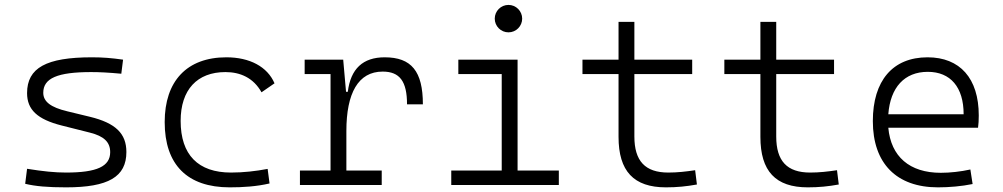

<svg xmlns="http://www.w3.org/2000/svg" viewBox="-20 -764 4142 793"><path d="M252.9 9.8C427.7 9.8 502 -33.7 502 -136.2C502 -212.4 457.5 -255.9 351.1 -281.7L258.3 -304.2C188.5 -320.8 158.7 -344.7 158.7 -380.9C158.7 -440.9 217.3 -466.3 356.4 -466.3C391.1 -466.3 428.2 -464.4 481 -459.5L488.3 -517.6C440.4 -524.4 404.8 -527.3 359.4 -527.3C171.4 -527.3 91.8 -483.9 91.8 -379.4C91.8 -311 134.3 -271 234.9 -245.6L351.1 -216.3C409.7 -201.7 435.1 -176.8 435.1 -135.7C435.1 -76.7 380.4 -51.3 252.9 -51.3C206.5 -51.3 158.7 -56.2 91.8 -66.9L84 -4.9C126.5 5.4 177.2 9.8 252.9 9.8Z M928.7 9.8C982.4 9.8 1040 6.3 1093.3 -6.3L1085.4 -66.4C1036.6 -57.1 985.4 -51.3 934.1 -51.3C798.3 -51.3 726.1 -124.5 726.1 -264.6C726.1 -393.6 794.4 -466.3 911.1 -466.3C972.7 -466.3 1026.9 -442.4 1060.1 -382.8L1113.8 -419.9C1084.5 -488.3 1011.7 -527.3 915 -527.3C751.5 -527.3 660.2 -428.7 660.2 -259.8C660.2 -83.5 753.9 9.8 928.7 9.8Z M1410.6 -222.7C1410.6 -379.4 1459.5 -468.3 1560.5 -468.3C1630.9 -468.3 1661.1 -428.2 1661.1 -333H1726.6C1726.6 -469.7 1679.2 -527.3 1568.8 -527.3C1479 -527.3 1428.2 -480 1416.5 -384.8H1409.2L1397.5 -517.6H1238.3V-458H1345.2V-59.6H1218.8V0H1556.6V-59.6H1410.6Z M1843.8 0H2288.1V-59.6H2117.7V-517.6H1873V-458H2052.2V-59.6H1843.8ZM2080.1 -630.4C2111.3 -630.4 2136.7 -655.8 2136.7 -687C2136.7 -718.3 2111.3 -743.7 2080.1 -743.7C2048.8 -743.7 2023.4 -718.3 2023.4 -687C2023.4 -655.8 2048.8 -630.4 2080.1 -630.4Z M2730.5 9.8C2776.4 9.8 2814.9 5.9 2858.4 -2L2851.1 -61C2812 -55.2 2777.8 -51.3 2740.2 -51.3C2644.5 -51.3 2600.1 -99.1 2600.1 -200.2V-458H2838.9V-517.6H2600.1V-673.8H2534.7V-517.6H2385.7V-458H2534.7V-198.7C2534.7 -57.1 2597.2 9.8 2730.5 9.8Z M3316.4 9.8C3362.3 9.8 3400.9 5.9 3444.3 -2L3437 -61C3397.9 -55.2 3363.8 -51.3 3326.2 -51.3C3230.5 -51.3 3186 -99.1 3186 -200.2V-458H3424.8V-517.6H3186V-673.8H3120.6V-517.6H2971.7V-458H3120.6V-198.7C3120.6 -57.1 3183.1 9.8 3316.4 9.8Z M3854 9.8C3900.4 9.8 3951.7 5.4 3997.1 -3.9L3987.8 -64C3948.2 -55.2 3904.3 -50.3 3865.7 -50.3C3736.8 -50.3 3659.7 -117.2 3648.9 -236.3H4019.5C4021.5 -250 4022.5 -268.1 4022.5 -287.1C4022.5 -440.4 3944.8 -527.3 3811 -527.3C3667.5 -527.3 3585 -431.2 3585 -263.7C3585 -89.4 3682.6 9.8 3854 9.8ZM3648.9 -292C3657.2 -403.3 3715.8 -467.3 3812 -467.3C3905.8 -467.3 3960 -403.8 3960 -292Z"/></svg>

Font: Cascadia Mono NF Light
Style: Regular
Weight: 300
Monospace: yes
Designer: Aaron Bell
Foundry: Saja Typeworks
Version: Version 2404.023